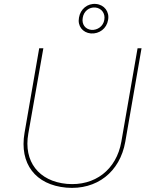

<svg xmlns="http://www.w3.org/2000/svg" viewBox="-20 -944 759 970"><path d="M315 4C469 17 586 -75 613 -228L695 -700H675L593 -228C568 -86 459 -3 318 -15C176 -28 98 -128 123 -269L199 -700H178L104 -273C77 -117 159 -10 315 4ZM439 -775C482 -772 519 -800 526 -843C534 -885 507 -920 465 -924C422 -928 386 -898 379 -855C371 -813 397 -779 439 -775ZM442 -793C411 -796 392 -821 398 -854C403 -887 430 -909 462 -906C492 -903 513 -877 507 -844C502 -811 472 -791 442 -793Z"/></svg>

Font: Fixel Display Thin
Style: Italic
Weight: 100
Italic angle: -10°
Designer: AlfaBravo + MacPaw
Foundry: Kyrylo Tkachov, Marchela Mozhyna, Serhii Makarenko, Maria Weinstein, Zakhar Kryvoshyya
Version: Version 1.210;Glyphs 3.2 (3217)